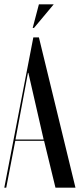

<svg xmlns="http://www.w3.org/2000/svg" viewBox="-23 -873 371 893"><path d="M135 -743 227 -853H158L129 -743ZM-3 0H6L48 -218H182L235 0H328L158 -699H132ZM107 -534H109L180 -224H49Z"/></svg>

Font: Moniqa SemBd Display
Style: Regular
Weight: 600
Designer: Rajesh Rajput
Foundry: Rajesh Rajput
Version: Version 1.000